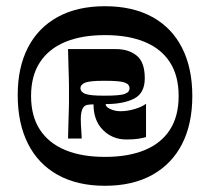

<svg xmlns="http://www.w3.org/2000/svg" viewBox="-20 -730 684 618"><path d="M318 -132Q229 -132 166 -167Q103 -202 70 -267.5Q37 -333 37 -424Q37 -513 70 -577Q103 -641 166 -675.5Q229 -710 318 -710Q407 -710 470 -675.5Q533 -641 566 -576Q599 -511 599 -421Q599 -331 566 -266.5Q533 -202 470 -167Q407 -132 318 -132ZM318 -225Q393 -225 446 -247Q499 -269 527 -312.5Q555 -356 555 -421Q555 -486 527 -529.5Q499 -573 446 -595Q393 -617 318 -617Q243 -617 190 -595Q137 -573 108.5 -529.5Q80 -486 80 -421Q80 -356 108.5 -312.5Q137 -269 190 -247Q243 -225 318 -225ZM199 -284Q200 -321 200.5 -342Q201 -363 201.5 -375.5Q202 -388 202 -399.5Q202 -411 202 -428Q202 -445 202 -456.5Q202 -468 201.5 -480.5Q201 -493 200.5 -514Q200 -535 199 -572H353Q394 -572 420 -551Q446 -530 446 -478Q446 -430 411.5 -412.5Q377 -395 320 -395Q320 -389 326.5 -384Q333 -379 344 -375.5Q355 -372 367 -372Q390 -372 413.5 -379Q437 -386 450 -396V-289Q442 -286 426 -283.5Q410 -281 387 -281Q342 -281 311.5 -311.5Q281 -342 281 -394Q270 -394 261.5 -392.5Q253 -391 248 -384Q244 -378 242 -369Q240 -360 240 -346Q240 -340 240.5 -328Q241 -316 242 -304Q243 -292 243 -284ZM316 -422Q342 -422 358.5 -423.5Q375 -425 382 -428Q390 -431 393.5 -435.5Q397 -440 397 -446Q397 -452 393.5 -456.5Q390 -461 382 -464Q375 -467 358.5 -468.5Q342 -470 316 -470Q292 -470 277 -468.5Q262 -467 254 -464Q247 -461 243 -456.5Q239 -452 239 -446Q239 -440 243 -435.5Q247 -431 254 -428Q262 -425 277 -423.5Q292 -422 316 -422Z"/></svg>

Font: Ojuju ExtraBold
Style: Regular
Weight: 800
Designer: Chisaokwu Joboson, Mirko Velimirovic
Foundry: Udi Foundry
Version: Version 1.000